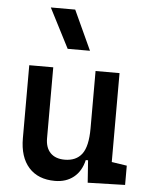

<svg xmlns="http://www.w3.org/2000/svg" viewBox="-56 -841 697 896"><g transform="rotate(5 293.0 -392.5)"><path d="M234.9 9.8Q155.8 9.8 112.3 -38.8Q68.8 -87.4 68.8 -175.8V-517.6H181.2V-185.5Q181.2 -141.1 204.8 -116.9Q228.5 -92.8 271.5 -92.8Q325.2 -92.8 352.3 -128.7Q379.4 -164.6 379.4 -249L405.8 -99.6H370.1Q357.9 -46.9 322.5 -18.6Q287.1 9.8 234.9 9.8ZM388.2 4.9 379.4 -119.1V-210H491.7V-101.1L563 -90.3V0ZM379.4 -146.5V-517.6H491.7V-175.8ZM240.7 -609.4 145.5 -794.9H259.8L345.2 -609.4Z"/></g></svg>

Font: Cascadia Mono Medium
Style: Regular
Weight: 500
Monospace: yes
Designer: Aaron Bell
Foundry: Saja Typeworks
Version: Version 2407.024